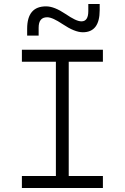

<svg xmlns="http://www.w3.org/2000/svg" viewBox="-20 -943 626 963"><path d="M89.8 0H496.1V-60.1H324.7V-633.3H496.1V-693.4H89.8V-633.3H260.3V-60.1H89.8ZM116.2 -764.6H173.8V-803.7C173.8 -839.4 188 -856.4 216.8 -856.4C235.4 -856.4 261.2 -843.8 293.5 -822.3C334.5 -794.9 367.7 -781.2 395.5 -781.2C451.7 -781.2 480 -817.9 480 -892.1V-922.9H422.9V-887.2C422.9 -852.5 411.1 -835.9 388.7 -835.9C369.6 -835.9 344.7 -848.6 308.6 -873C270.5 -898.4 239.3 -911.1 210.9 -911.1C147.9 -911.1 116.2 -874 116.2 -798.8Z"/></svg>

Font: Cascadia Code Light
Style: Regular
Weight: 300
Monospace: yes
Designer: Aaron Bell
Foundry: Saja Typeworks
Version: Version 2404.023